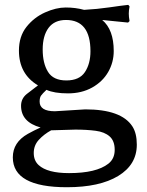

<svg xmlns="http://www.w3.org/2000/svg" viewBox="-20 -537 612 797"><path d="M33.2 116.2Q33.2 53.7 95.7 18.6Q122.1 3.9 148.4 -7.8Q67.4 -30.3 67.4 -97.7Q67.4 -127.9 91.3 -147Q115.2 -166 137.7 -182.6Q58.6 -229.5 58.6 -327.1Q58.6 -385.7 89.8 -425.3Q121.1 -464.8 167 -485.4Q212.9 -505.9 252.9 -505.9Q293 -505.9 329.1 -496.1Q382.8 -499 433.1 -506.3Q483.4 -513.7 510.7 -516.6H512.7L517.6 -510.7V-508.8Q514.6 -494.1 514.6 -480.5Q514.6 -466.8 517.6 -451.2V-449.2L511.7 -443.4H510.7Q479.5 -446.3 452.6 -449.2Q425.8 -452.1 404.3 -454.1Q452.1 -414.1 452.1 -325.2Q452.1 -278.3 429.2 -238.3Q406.2 -198.2 362.8 -173.8Q319.3 -149.4 262.2 -149.4Q205.1 -149.4 172.9 -164.1Q156.2 -148.4 150.4 -140.1Q144.5 -131.8 144.5 -115.2Q144.5 -75.2 208 -75.2L334 -83Q483.4 -83 529.3 -12.7Q547.9 15.6 547.9 63.5Q547.9 146.5 470.7 193.4Q393.6 240.2 257.8 240.2Q33.2 240.2 33.2 116.2ZM140.6 148.4Q176.8 181.6 266.6 181.6Q379.9 181.6 429.7 142.6Q456.1 122.1 456.1 85Q456.1 47.9 435.1 29.3Q414.1 10.7 377 5.9Q339.8 1 293 1L192.4 3.9Q162.1 20.5 141.1 43.5Q120.1 66.4 120.1 98.1Q120.1 129.9 140.6 148.4ZM355.5 -324.2Q355.5 -454.1 253.9 -454.1Q206.1 -454.1 181.6 -421.4Q157.2 -388.7 157.2 -331.5Q157.2 -274.4 179.2 -238.8Q201.2 -203.1 255.4 -203.1Q309.6 -203.1 332.5 -237.8Q355.5 -272.5 355.5 -324.2Z"/></svg>

Font: GenEi LateGo v2
Style: Medium
Weight: 500
Designer: o_tamon (Modified)
Foundry: o_tamon / Adobe Systems Incorporated / FONT 910 / Philipp H. Poll
Version: Version 2.1;Original Version 1.004